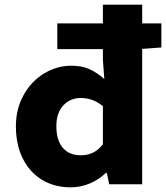

<svg xmlns="http://www.w3.org/2000/svg" viewBox="-20 -788 711 821"><path d="M48 -248Q48 -323 81.5 -382.5Q115 -442 169.5 -474.5Q224 -507 285 -507Q329 -507 361 -493Q393 -479 426 -450L420 -532V-578H225V-688H420V-768H588V-688H670V-585L588 -579V0H447L437 -48H432Q403 -20 364 -3.5Q325 13 282 13Q212 13 159 -19.5Q106 -52 77 -111Q48 -170 48 -248ZM420 -171V-334Q378 -369 325 -369Q281 -369 251 -337.5Q221 -306 221 -249Q221 -188 248.5 -156Q276 -124 326 -124Q354 -124 377 -135Q400 -146 420 -171Z"/></svg>

Font: Nebula Sans Bold
Style: Regular
Weight: 700
Designer: Paul D. Hunt for Adobe (as Source Sans)
Foundry: Nebula Entertainment & Broadcasting LLC
Version: Version 1.010